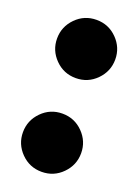

<svg xmlns="http://www.w3.org/2000/svg" viewBox="-110 -568 461 639"><g transform="rotate(20 120.0 -249.0)"><path d="M223 -83Q223 -41 193 -10.5Q163 20 120 20Q77 20 47 -10.5Q17 -41 17 -83Q17 -125 47 -155.5Q77 -186 120 -186Q163 -186 193 -155.5Q223 -125 223 -83ZM223 -415Q223 -373 193 -342.5Q163 -312 120 -312Q77 -312 47 -342.5Q17 -373 17 -415Q17 -457 47 -487.5Q77 -518 120 -518Q163 -518 193 -487.5Q223 -457 223 -415Z"/></g></svg>

Font: Fira Sans Black
Style: Regular
Weight: 900
Designer: Carrois Corporate & Edenspiekermann AG
Foundry: Carrois Corporate GbR & Edenspiekermann AG
Version: Version 4.203